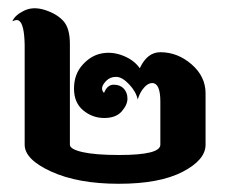

<svg xmlns="http://www.w3.org/2000/svg" viewBox="-20 -447 560 467"><path d="M10 -395Q16 -410 38.5 -421Q61 -432 90 -422.5Q119 -413 134.5 -395.5Q150 -378 150 -340V-95Q150 -84 181 -77Q212 -70 270 -70Q370 -70 370 -95V-200Q370 -245 350 -245Q340 -245 330 -233.5Q320 -222 315 -205Q311 -224 294 -242Q277 -260 262.5 -260Q248 -260 239 -251Q221 -233 233 -221Q241 -241 256.5 -241Q272 -241 281 -231.5Q290 -222 290 -207Q290 -192 276 -176Q262 -160 233.5 -160Q205 -160 182.5 -178.5Q160 -197 160 -231.5Q160 -266 180.5 -289Q201 -312 227 -317Q253 -322 279.5 -311.5Q306 -301 320 -281Q338 -320 370 -320Q412 -320 446 -290.5Q480 -261 480 -220V-95Q480 -58 424 -29Q368 0 269 0Q170 0 105 -29.5Q40 -59 40 -95V-338Q39 -387 27 -396Q21 -401 10 -395Z"/></svg>

Font: SOV_ThonBuri
Style: Book
Weight: 400
Version: Version 1.00